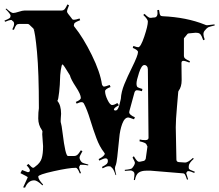

<svg xmlns="http://www.w3.org/2000/svg" viewBox="-33 -859 997 874"><path d="M416 -134.8Q442.4 -148.4 444.3 -159.2L440.9 -165Q420.4 -190.9 405.8 -230.2Q391.1 -269.5 377.4 -314.5Q363.8 -359.4 349.1 -387.2Q345.7 -394 337.9 -394Q330.1 -394 315.9 -387.2L312 -395Q335 -404.3 335 -413.1Q335 -429.2 312.3 -463.6Q289.6 -498 285.2 -516.1Q255.4 -565.9 251.5 -565.9Q247.6 -565.9 243.9 -541Q240.2 -516.1 240.2 -496.6Q240.2 -477.1 236.3 -440.2Q232.4 -403.3 228 -399.9Q245.1 -380.4 245.1 -340.8Q245.1 -337.4 243.7 -320.8Q242.2 -304.2 244.6 -298.3Q247.1 -292.5 252 -252.9Q264.6 -148.9 276.4 -148.9H305.2Q312.5 -148.9 318.6 -153.6Q324.7 -158.2 335 -174.8L342.3 -170.9Q329.1 -147.9 329.1 -141.8Q329.1 -135.7 333.3 -128.2Q337.4 -120.6 343.3 -117.9Q349.1 -115.2 369.1 -109.9L368.2 -106Q353 -108.9 343.5 -108.9Q334 -108.9 332.5 -108.6Q331.1 -108.4 331.1 -106Q327.1 -102.1 327.1 -96.2Q327.1 -90.3 335.9 -70.8L330.1 -69.8Q320.3 -95.2 312 -95.2Q281.2 -95.2 211.2 -79.6Q141.1 -64 141.1 -55.2Q141.1 -42 163.1 -19L160.2 -15.1Q136.2 -38.1 123 -38.1Q95.2 -38.1 81.1 -4.9L72.3 -5.9L93.3 -51.8Q93.3 -54.7 60.1 -70.8L67.4 -85Q91.8 -75.2 93.3 -75.2Q103 -75.2 103 -83.3Q103 -91.3 88.4 -106L96.2 -112.8Q112.3 -95.2 117.2 -95.2Q122.1 -95.2 127.9 -101.1Q150.4 -117.2 156.7 -137.9Q163.1 -158.7 163.1 -193.8L159.2 -248L160.2 -261.2Q160.2 -262.2 158.2 -266.1Q141.1 -290 141.1 -319.8Q141.1 -349.6 144 -366.2V-367.2Q144 -530.3 135.5 -621.8Q127 -713.4 119.1 -729L99.1 -748Q95.2 -750 92.3 -750H54.2Q46.4 -750 41.7 -745.4Q37.1 -740.7 30.3 -723.1L22.9 -725.1Q31.2 -740.7 31.2 -750.7Q31.2 -760.7 22.9 -764.2Q22.9 -768.1 16.4 -768.1Q9.8 -768.1 -9.8 -759.8L-12.7 -765.1Q6.3 -772.9 10.7 -776.6Q15.1 -780.3 15.1 -787.6Q15.1 -794.9 -7.8 -817.9L-3.9 -819.8Q18.1 -799.8 26.6 -799.8Q35.2 -799.8 52.2 -805.4Q69.3 -811 78.1 -811H246.1Q256.8 -811 262.5 -818.6Q268.1 -826.2 273.9 -838.9L281.2 -835Q272 -813 272 -807.6Q272 -802.2 277.3 -795.9L293 -775.9Q295.9 -769 303.7 -769Q311.5 -769 329.1 -774.9L332 -767.1Q313 -759.8 308.1 -755.4Q303.2 -751 303.2 -743.2V-742.2Q303.2 -739.7 306.2 -736.8Q346.2 -687 384.8 -608.6Q423.3 -530.3 431.2 -474.1Q435.5 -464.8 440.7 -464.8Q445.8 -464.8 466.3 -472.2L470.2 -462.9Q445.3 -453.6 445.3 -443.8Q445.3 -427.7 456.5 -404.3Q467.8 -380.9 477.3 -380.9Q486.8 -380.9 501 -390.1L508.3 -379.9Q485.4 -368.2 485.4 -359.9Q486.8 -356 491.9 -356Q497.1 -356 500.2 -359.1Q503.4 -362.3 506.1 -368.7Q508.8 -375 510.3 -380.6Q511.7 -386.2 513.9 -395.8Q516.1 -405.3 517.1 -409.2Q518.6 -440.4 533.2 -476.1Q547.9 -511.7 567.4 -550.8Q595.2 -606.9 595.2 -622.1Q595.2 -630.9 571.3 -641.1L574.2 -649.9Q590.3 -644 596.2 -644Q607.4 -644 623.8 -692.6Q640.1 -741.2 640.1 -761.2Q640.1 -771 619.1 -791L625 -795.9Q643.1 -777.8 650.6 -777.8Q658.2 -777.8 661.1 -778.8L673.3 -779.8Q684.1 -783.7 684.1 -798.8L683.1 -813L690.9 -814Q693.4 -794.4 696.5 -789.8Q699.7 -785.2 707 -785.2Q816.4 -780.3 898.9 -747.1Q904.3 -744.1 909.7 -744.1Q915 -744.1 943.4 -748L944.3 -743.2Q935.1 -741.2 929 -739.3Q922.9 -737.3 918.9 -736.3Q915 -735.4 911.9 -732.7Q908.7 -730 907.2 -729Q904.8 -726.6 898.9 -719.7Q893.1 -712.9 893.1 -703.6Q893.1 -694.3 898.9 -679.2L892.1 -675.8Q885.3 -695.3 880.6 -701.4Q876 -707.5 869.1 -709L857.9 -710L826.2 -707Q821.8 -707 819.3 -703.1L807.1 -688Q804.2 -686.5 804.2 -683.1V-604Q804.2 -597.7 809.1 -593Q814 -588.4 832 -580.1L829.1 -574.2Q810.1 -582 801.5 -582Q793 -582 793 -571.8L793.9 -494.1Q793.9 -463.9 780.3 -445.8Q778.3 -443.8 778.1 -437.7Q777.8 -431.6 772.5 -371.8Q767.1 -312 767.1 -279.8L770 -132.8Q770 -122.1 781.2 -121.1L810.1 -119.1Q822.3 -119.1 845.2 -140.1L849.1 -136.2Q826.2 -116.2 826.2 -102.1V-95.2Q826.2 -89.4 833.5 -85.7Q840.8 -82 854 -77.1L851.1 -71.8Q831.1 -80.1 826.7 -80.1Q822.3 -80.1 818.4 -78.1V-77.1Q814.9 -73.7 814.9 -69.8L823.2 -43L818.4 -41Q812 -60.1 808.8 -64.9Q805.7 -69.8 801.3 -69.8L653.3 -82H632.3Q611.8 -82 598.9 -73.7Q585.9 -65.4 581.1 -39.1L576.2 -40Q579.1 -59.6 579.1 -66.4Q579.1 -73.2 574.2 -78.1H573.2Q568.4 -83 561.5 -83Q554.7 -83 535.2 -81.1V-85.9Q543 -86.9 548.3 -87.4Q553.7 -87.9 557.6 -89.1Q561.5 -90.3 563.7 -90.8Q565.9 -91.3 568.4 -93.8Q572.3 -97.7 576.7 -105.2Q581.1 -112.8 581.1 -117.7Q581.1 -122.6 570.3 -142.1L576.2 -147.9Q585.9 -131.8 591.1 -127Q596.2 -122.1 600.1 -122.6Q604 -123 605 -123L623 -127Q627.9 -129.4 630.4 -136.2L638.2 -191.9Q634.8 -200.2 632.8 -203.1Q628.4 -210 602.1 -215.8L603 -224.1Q613.3 -221.2 628.2 -221.2Q643.1 -221.2 643.1 -231.9L640.1 -543Q640.1 -552.2 635.5 -557.6Q630.9 -563 624 -563Q611.3 -563 599.9 -527.8Q588.4 -492.7 588.4 -479Q588.4 -465.3 593.8 -461.9Q599.1 -458.5 615.2 -454.1L613.3 -443.8Q598.1 -448.2 590.3 -448.2Q582.5 -448.2 579.1 -438L556.2 -354L555.2 -348.1Q555.2 -335.9 581.1 -325.2L577.1 -315.9Q554.7 -324.2 551.3 -324.2Q534.2 -324.2 523.4 -295.4Q512.7 -266.6 509.8 -230.5Q499.5 -120.1 494.9 -109.9Q490.2 -99.6 490.2 -92.8Q490.2 -85.9 496.1 -62H493.2Q484.9 -87.4 478 -93.8Q471.2 -100.1 470.2 -101.1Q469.2 -102.1 460.2 -102.1Q451.2 -102.1 434.1 -92.8L431.2 -99.1Q448.2 -107.9 453.1 -113Q458 -118.2 458 -125V-127Q458 -138.2 447.3 -138.2Q439.9 -138.2 418.9 -127.9ZM127.9 -725.1H123Q124 -724.1 125.5 -724.6Q127 -725.1 127.9 -725.1Z"/></svg>

Font: Eater Caps
Style: Regular
Weight: 400
Version: Version 001.002